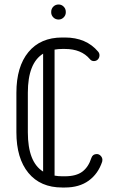

<svg xmlns="http://www.w3.org/2000/svg" viewBox="-20 -831 520 855"><path d="M387 -128Q393 -145 411 -145Q421 -145 428.5 -137Q436 -129 436 -119Q436 -116 435 -111Q417 -57 375 -26.5Q333 4 269 4H257Q160 4 106.5 -61Q53 -126 53 -242V-418Q53 -534 106.5 -599Q160 -664 257 -664H269Q364 -664 417 -601Q423 -594 423 -585Q423 -574 416 -566.5Q409 -559 398 -559Q387 -559 380 -568Q342 -613 269 -613H257Q239 -613 223 -610V-49Q239 -46 257 -46H269Q319 -46 346.5 -66.5Q374 -87 387 -128ZM104 -242Q104 -109 172 -67V-592Q104 -550 104 -418ZM208 -778Q208 -792 217.5 -801.5Q227 -811 241 -811Q254 -811 263.5 -801.5Q273 -792 273 -778V-776Q273 -763 263.5 -753.5Q254 -744 241 -744Q227 -744 217.5 -753.5Q208 -763 208 -776Z"/></svg>

Font: Libertine Sup
Style: Regular
Weight: 400
Designer: Bastien Sozeau
Foundry: NBR — Bastien Sozeau
Version: Version 2.003; ttfautohint (v1.8.4.7-5d5b);gftools[0.9.33]